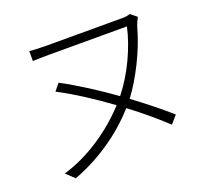

<svg xmlns="http://www.w3.org/2000/svg" viewBox="-124 -838 1096 1021"><g transform="rotate(-20 424.5 -327.5)"><path d="M92 -10 138 34C271 -15 411 -104 518 -225C595 -167 663 -109 716 -59L754 -103C701 -150 630 -207 552 -265C618 -353 687 -487 721 -612C727 -631 735 -648 742 -660L706 -689C694 -684 680 -682 662 -682H231C196 -682 164 -684 137 -686V-630C164 -631 197 -632 231 -632H670C645 -520 586 -392 509 -296C417 -362 318 -426 226 -475L194 -436C286 -388 385 -323 475 -257C377 -149 237 -52 92 -10Z"/></g></svg>

Font: GenEiGothic-pro-Light
Style: Regular
Weight: 300
Designer: Ryoko NISHIZUKA (kana & ideographs); Paul D. Hunt (Latin, Greek & Cyrillic); Wenlong ZHANG (bopomofo); Sandoll Communica
Foundry: Adobe Systems Incorporated; o_tamon
Version: Version 1.000.140830